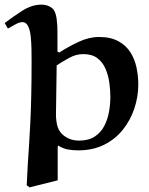

<svg xmlns="http://www.w3.org/2000/svg" viewBox="-28 -559 643 826"><path d="M220.2 216.8 99.1 247.1 86.9 237.8Q88.9 189 91.6 146.5Q94.2 104 97.2 61Q100.1 18.1 102.5 -32.5Q105 -83 106.4 -147.5Q107.9 -211.9 107.9 -296.9Q107.9 -319.8 107.4 -348.4Q106.9 -377 104 -403.6Q101.1 -430.2 92.5 -447Q84 -463.9 68.8 -463.9Q55.7 -463.9 37.8 -453.9Q20 -443.8 5.9 -436L-7.8 -460Q27.3 -486.8 68.1 -512.9Q108.9 -539.1 150.9 -539.1Q176.8 -539.1 195.8 -524.4Q214.8 -509.8 217.8 -457Q218.8 -448.2 219 -424.6Q219.2 -400.9 219.2 -376Q219.2 -351.1 219.2 -336.9L227.1 -333Q265.1 -357.9 310.1 -378.9Q355 -399.9 397.9 -399.9Q447.8 -399.9 481 -381.8Q514.2 -363.8 533 -334Q551.8 -304.2 559.3 -268.1Q566.9 -231.9 566.9 -195.8Q566.9 -142.6 550 -92.3Q533.2 -42 500.5 -1Q467.8 40 419.4 64Q371.1 87.9 308.1 87.9Q286.1 87.9 264.2 84Q242.2 80.1 222.2 66.9L220.2 73.2ZM240.2 19Q270 45.9 312 45.9Q353 45.9 379.4 28.6Q405.8 11.2 420.4 -16.8Q435.1 -44.9 440.9 -77.9Q446.8 -110.8 446.8 -142.1Q446.8 -170.9 442.4 -202.9Q438 -234.9 426 -262.9Q414.1 -291 391.1 -308.6Q368.2 -326.2 330.1 -326.2Q299.3 -326.2 270.8 -310.5Q242.2 -294.9 215.8 -277.8L212.9 -75.2Q211.9 -50.3 217 -24.2Q222.2 2 240.2 19Z"/></svg>

Font: Aref Ruqaa
Style: Bold
Weight: 700
Designer: Abdullah Aref
Version: Version 1.002